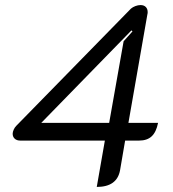

<svg xmlns="http://www.w3.org/2000/svg" viewBox="-20 -729 684 758"><path d="M394 -174H60Q46 -174 38 -181.5Q30 -189 30 -201Q30 -208 34 -217Q38 -226 44 -232L497 -695Q504 -701 514.5 -705Q525 -709 535 -709Q548 -709 555.5 -701.5Q563 -694 563 -681Q563 -676 562 -673L487 -244H604Q597 -208 579 -191Q561 -174 529 -174H474L454 -57Q442 9 362 9ZM411 -244 468 -566 503 -605 499 -609 143 -244Z"/></svg>

Font: K2D Light
Style: Italic
Weight: 300
Italic angle: -10°
Designer: Katatrad Aksorn Co.,Ltd.
Foundry: Cadson Demak Co.,Ltd.
Version: Version 1.000; ttfautohint (v1.6)